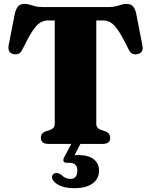

<svg xmlns="http://www.w3.org/2000/svg" viewBox="-20 -736 772 982"><path d="M195 -700H537.5Q559 -700 574 -704.2Q589 -708.5 601 -712.2Q613 -716 625.5 -716Q647.5 -716 658.5 -705.5Q669.5 -695 676 -669.5L708.5 -503Q712 -485 705.5 -473.5Q699 -462 683 -459.5Q668.5 -456 657.2 -461.2Q646 -466.5 638.5 -482Q609.5 -541.5 588.8 -573.8Q568 -606 549.2 -618.8Q530.5 -631.5 506.5 -631.5H472.5V-102.5Q472.5 -90.5 479 -83Q485.5 -75.5 498 -71L519.5 -64Q543.5 -55 543.5 -30.5Q543.5 0 504.5 0H228Q208 0 198.5 -8.2Q189 -16.5 189 -30.5Q189 -55 213 -64L235 -71Q247.5 -75.5 253.8 -83Q260 -90.5 260 -102.5V-631.5H226Q202.5 -631.5 183.5 -618.8Q164.5 -606 143.8 -573.8Q123 -541.5 94 -482Q86.5 -466.5 75.2 -461.2Q64 -456 49.5 -459.5Q34 -462 27.5 -473.5Q21 -485 24 -503L56.5 -669.5Q63.5 -695 74.2 -705.5Q85 -716 107 -716Q119.5 -716 131.5 -712.2Q143.5 -708.5 158.5 -704.2Q173.5 -700 195 -700ZM348 -6.5H394.5L355 70L323 62.5Q334 59.5 347 58.2Q360 57 379.5 57Q431.5 57 459 78.2Q486.5 99.5 486.5 137Q486.5 178 453.8 202.2Q421 226.5 360 226.5Q309.5 226.5 279.5 210Q249.5 193.5 246 172Q245.5 162 251.8 155.5Q258 149 266.5 149Q274.5 148 280.5 151Q286.5 154 293.5 158Q304 169 315.5 174Q327 179 340.5 179Q375.5 179 375.5 135.5Q375.5 116.5 365.2 106.5Q355 96.5 334 96.5H321Q308.5 96.5 305.2 89Q302 81.5 307 71Z"/></svg>

Font: Fraunces ExtraBold
Style: Regular
Weight: 800
Version: Version 1.000;[b76b70a41]